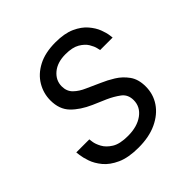

<svg xmlns="http://www.w3.org/2000/svg" viewBox="-151 -661 792 792"><g transform="rotate(-45 245.0 -265.0)"><path d="M219 10Q160 10 122.5 -7Q85 -24 64.5 -49Q44 -74 35.5 -99Q27 -124 25 -141Q23 -158 23 -158H99Q99 -158 101 -142.5Q103 -127 114 -106.5Q125 -86 150 -70.5Q175 -55 222 -55Q276 -55 309.5 -79.5Q343 -104 343 -143Q343 -176 319.5 -193.5Q296 -211 267 -224L209 -249Q159 -271 129 -302Q99 -333 99 -385Q99 -426 120 -461.5Q141 -497 182 -518.5Q223 -540 283 -540Q336 -540 370 -524.5Q404 -509 423.5 -486Q443 -463 451.5 -440.5Q460 -418 462 -402.5Q464 -387 464 -387H391Q391 -387 388 -400.5Q385 -414 374.5 -431.5Q364 -449 341 -462.5Q318 -476 278 -476Q230 -476 201.5 -452Q173 -428 173 -393Q173 -364 191.5 -346Q210 -328 238 -316L298 -289Q324 -278 351.5 -261Q379 -244 398.5 -217Q418 -190 418 -148Q418 -103 394 -67.5Q370 -32 325.5 -11Q281 10 219 10Z"/></g></svg>

Font: Be Vietnam Pro Light
Style: Italic
Weight: 300
Italic angle: -12°
Designer: Lam Bao, Tony Le, Vietanh Nguyen
Foundry: Yellow Type Foundry
Version: Version 1.002; ttfautohint (v1.8.3)